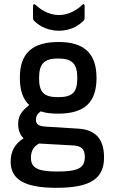

<svg xmlns="http://www.w3.org/2000/svg" viewBox="-20 -702 549 919"><path d="M262 -555C329 -555 366 -589 381 -604C384 -607 385 -611 385 -616V-673C385 -681 381 -686 374 -679C355 -660 314 -630 262 -630C209 -630 169 -661 150 -679C143 -685 138 -681 138 -673V-616C138 -611 139 -607 142 -604C156 -589 195 -555 262 -555ZM258 -158C385 -158 442 -212 442 -329C442 -445 384 -501 261 -501C133 -501 75 -446 75 -330C75 -271 89 -228 120 -199C82 -170 67 -146 67 -108C67 -77 77 -55 93 -40C51 -14 31 23 31 71C31 156 95 197 250 197C410 197 478 155 478 52C478 -35 439 -80 358 -86L198 -96C166 -98 152 -107 152 -129C152 -145 159 -158 175 -169C198 -161 226 -158 258 -158ZM258 -237C190 -237 167 -260 167 -328C167 -397 191 -422 258 -422C326 -422 350 -397 350 -328C350 -260 327 -237 258 -237ZM255 119C160 119 128 102 128 52C128 23 140 -1 167 -15L329 -6C370 -4 386 12 386 49C386 102 354 119 255 119Z"/></svg>

Font: Sofia Sans Cond SemiBold
Style: Regular
Weight: 600
Width: 3
Designer: Botio Nikoltchev, Ani Petrova
Foundry: lettersoup
Version: Version 4.100